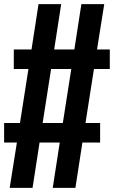

<svg xmlns="http://www.w3.org/2000/svg" viewBox="-39 -806 553 932"><path d="M217 106 251 -114H153L119 106H8L43 -114H-19V-209H58L99 -471H28V-566H114L148 -786H258L224 -566H322L356 -786H467L432 -566H494V-471H417L376 -209H447V-114H361L327 106ZM168 -209H266L307 -471H209Z"/></svg>

Font: Iosevka QP
Style: Bold
Weight: 700
Designer: Belleve Invis
Foundry: Belleve Invis
Version: Version 20.0.0; ttfautohint (v1.8.4)